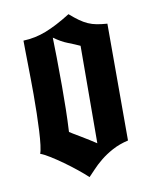

<svg xmlns="http://www.w3.org/2000/svg" viewBox="-85 -802 719 895"><g transform="rotate(-10 274.0 -354.5)"><path d="M73 -652Q129 -654 181.5 -674.5Q234 -695 301 -737Q325 -716 344 -702.5Q363 -689 382 -680.5Q401 -672 422.5 -668Q444 -664 472 -662V-109Q429 -99 396 -81Q363 -63 338 -42.5Q313 -22 295.5 -3Q278 16 266 28Q247 10 218.5 -13Q190 -36 160 -57.5Q130 -79 102.5 -96Q75 -113 58 -119Q63 -131 66.5 -159Q70 -187 72 -225Q74 -263 75 -307.5Q76 -352 76 -398Q76 -431 75.5 -468Q75 -505 74.5 -539.5Q74 -574 73.5 -603.5Q73 -633 73 -652ZM331 -582Q305 -594 275 -605.5Q245 -617 210 -642Q211 -608 212 -547Q213 -486 213 -411Q213 -357 212 -303.5Q211 -250 208 -196Q210 -194 224.5 -185.5Q239 -177 258 -165.5Q277 -154 296.5 -142Q316 -130 329 -121Z"/></g></svg>

Font: New Rocker
Style: Regular
Weight: 400
Designer: Pablo Impallari, Brenda Gallo, Rodrigo Fuenzalida
Foundry: Pablo Impallari, Brenda Gallo, Rodrigo Fuenzalida
Version: Version 1.000; ttfautohint (v0.93) -l 8 -r 50 -G 200 -x 14 -